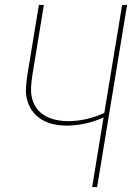

<svg xmlns="http://www.w3.org/2000/svg" viewBox="-20 -755 540 775"><path d="M352 0 398 -281Q363 -265 325 -256.5Q287 -248 249 -248Q222 -248 196.5 -253.5Q171 -259 149 -272Q127 -285 112 -305Q97 -325 90 -350Q83 -375 85 -402Q87 -429 91 -456L137 -735H157L111 -454Q107 -429 105.5 -404.5Q104 -380 109.5 -357.5Q115 -335 129 -316.5Q143 -298 163 -287Q183 -276 207 -271Q231 -266 255 -266Q292 -266 329 -274.5Q366 -283 401 -299L473 -735H493L372 0Z"/></svg>

Font: Iosevka SS18 Thin
Style: Italic
Weight: 100
Italic angle: -9°
Monospace: yes
Designer: Belleve Invis
Foundry: Belleve Invis
Version: Version 25.1.1; ttfautohint (v1.8.4)